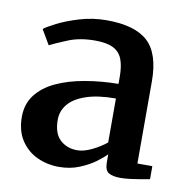

<svg xmlns="http://www.w3.org/2000/svg" viewBox="-60 -864 585 589"><g transform="rotate(10 232.0 -569.5)"><path d="M351.5 -335.5Q327.5 -335.5 315 -343Q302.5 -350.5 302.5 -375.5V-400.5Q292.5 -389.5 271.8 -374.2Q251 -359 222.5 -347.5Q194 -336 160 -336Q123.5 -336 92 -350.5Q60.5 -365 41 -394.5Q21.5 -424 21.5 -468Q21.5 -508 43.5 -536.5Q65.5 -565 103.8 -582.8Q142 -600.5 191.8 -609.2Q241.5 -618 296 -618.5V-640Q296 -674.5 287.5 -695.8Q279 -717 258.8 -727Q238.5 -737 202.5 -737Q155.5 -737 119.8 -722.5Q84 -708 64.5 -698L37.5 -744Q46.5 -751.5 75 -766Q103.5 -780.5 143.5 -792.5Q183.5 -804.5 227 -804.5Q315 -804.5 355.2 -767.5Q395.5 -730.5 395.5 -643.5V-388H442V-347.5Q432.5 -345.5 416.8 -342.8Q401 -340 383.5 -337.8Q366 -335.5 351.5 -335.5ZM206.5 -396Q226.5 -396 251.8 -408.2Q277 -420.5 296 -436V-573Q239.5 -573 202.8 -560.2Q166 -547.5 148.8 -526.2Q131.5 -505 131.5 -478.5Q131.5 -435.5 152.8 -415.8Q174 -396 206.5 -396Z"/></g></svg>

Font: Merriweather Light 18pt SemiBold
Style: Regular
Weight: 600
Version: Version 2.100